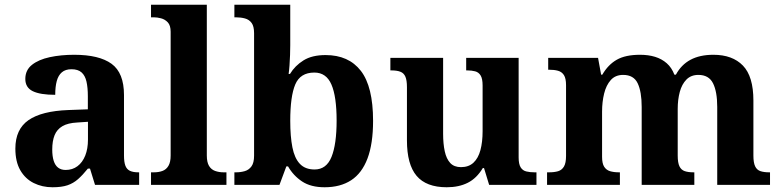

<svg xmlns="http://www.w3.org/2000/svg" viewBox="-20 -780 3294 810"><path d="M201.5 10Q158.1 10 122.3 -7.8Q86.5 -25.6 65.6 -61.8Q44.8 -98 44.8 -153.1Q44.8 -234.6 100.3 -273.2Q155.9 -311.7 269 -315.8L350.6 -318.8V-374.2Q350.6 -410.7 344.8 -435.9Q339.1 -461.1 324.1 -474.5Q309 -487.9 281.5 -487.9Q256.1 -487.9 241 -475Q226 -462.2 219.5 -438.3Q213 -414.4 213 -380Q149.5 -380 118.1 -395.4Q86.8 -410.8 86.8 -446.9Q86.8 -484.1 114.8 -506.4Q142.9 -528.7 189.8 -538.8Q236.8 -548.9 292.9 -548.9Q398.2 -548.9 450.7 -510.8Q503.1 -472.6 503.1 -379.1V-123.9Q503.1 -96.4 508.9 -81.1Q514.6 -65.8 528 -59.4Q541.4 -53 563.4 -53H567V0H380.9L359.7 -68.6H350.6Q329 -41.8 309.3 -24.3Q289.6 -6.9 264.8 1.6Q240 10 201.5 10ZM256.9 -63Q285.8 -63 306.9 -78.9Q328 -94.7 339.6 -123.6Q351.1 -152.5 351.1 -191V-266.2L306.2 -263.2Q266.1 -261.2 243.2 -247.6Q220.2 -234.1 210.3 -209.6Q200.4 -185.1 200.4 -149.1Q200.4 -121 206.5 -101.6Q212.6 -82.3 225.2 -72.7Q237.9 -63 256.9 -63Z M617.1 0V-53H628.9Q649.6 -53 665.5 -58.9Q681.4 -64.8 690.6 -80.3Q699.9 -95.8 699.9 -123.9V-645.9Q699.9 -673 687.8 -685.8Q675.7 -698.6 659.2 -702.8Q642.8 -707 628.9 -707H617.1V-760H852.5V-123.9Q852.5 -95.8 861.7 -80.3Q871 -64.8 887.4 -58.9Q903.8 -53 923.4 -53H935.3V0Z M1349.6 10Q1291.3 10 1254.4 -14.5Q1217.5 -39 1195.2 -78H1188L1159 0H968.8V-53H975.6Q995.2 -53 1012.5 -58Q1029.9 -63 1040.9 -78.1Q1051.9 -93.2 1051.9 -123.3V-640.1Q1051.9 -669 1041.5 -683.2Q1031.2 -697.4 1013.4 -702.2Q995.7 -707 974.5 -707H968.8V-760H1204.5V-589.3Q1204.5 -571.8 1203.7 -548.4Q1202.9 -525.1 1201.3 -503.5Q1199.7 -481.9 1197.6 -468H1203.3Q1224.6 -503 1260.6 -525.4Q1296.6 -547.7 1353.5 -547.7Q1450.8 -547.7 1502.4 -481.1Q1553.9 -414.5 1553.9 -270.2Q1553.9 -173.8 1530.4 -111.5Q1506.9 -49.2 1461.4 -19.6Q1415.9 10 1349.6 10ZM1307.2 -65Q1357.1 -65 1378.6 -118.2Q1400.1 -171.4 1400.1 -271.2Q1400.1 -372.9 1378.2 -423.4Q1356.4 -473.9 1306.2 -473.9Q1246.8 -473.9 1225.6 -423.7Q1204.5 -373.5 1204.5 -270.3Q1204.5 -204.4 1213.5 -158.6Q1222.5 -112.7 1245 -88.9Q1267.4 -65 1307.2 -65Z M1864.7 10Q1778.2 10 1737.5 -38.2Q1696.8 -86.5 1696.8 -187.7V-412.1Q1696.8 -441.5 1690.2 -456.6Q1683.7 -471.7 1669.2 -477.3Q1654.8 -483 1630.5 -483H1626.9V-536H1849.4V-215.9Q1849.4 -173.5 1856.3 -141.7Q1863.2 -109.8 1879.5 -92.3Q1895.8 -74.9 1924.8 -74.9Q1957.2 -74.9 1977.4 -93.6Q1997.6 -112.4 2006.8 -146.6Q2016 -180.8 2016 -227V-419.1Q2016 -448.2 2007.6 -461.7Q1999.2 -475.3 1984.5 -479.1Q1969.8 -483 1950.3 -483H1946.7V-536H2168V-116Q2168 -87.5 2176.6 -73.9Q2185.2 -60.3 2200.5 -56.7Q2215.8 -53 2234.9 -53H2243.2V0H2043.6L2021.9 -71.1H2016.9Q1991.1 -27.9 1953.6 -9Q1916 10 1864.7 10Z M2287.9 0V-53H2295.7Q2318.7 -53 2334.5 -57.7Q2350.3 -62.4 2359.2 -77.4Q2368 -92.3 2368 -122.1V-420.8Q2368 -449 2359.2 -463Q2350.3 -476.9 2334.3 -481.4Q2318.2 -485.9 2296.2 -485.9H2292.7V-536H2503L2516 -464.9H2521Q2545.2 -506.9 2581.9 -527.9Q2618.5 -548.9 2680.1 -548.9Q2715.6 -548.9 2743.8 -540.2Q2772 -531.5 2792.9 -513.1Q2813.7 -494.8 2825.1 -464.9H2831.4Q2853.9 -506.9 2893.2 -527.9Q2932.5 -548.9 2989.6 -548.9Q3070 -548.9 3114.2 -503.3Q3158.4 -457.6 3158.4 -355.8V-123.9Q3158.4 -93.4 3165.8 -78.2Q3173.1 -63 3188 -58Q3202.9 -53 3224.9 -53H3228.5V0H3005.8V-328.8Q3005.8 -393.2 2988.1 -428.6Q2970.4 -464 2926.3 -464Q2895.2 -464 2875.9 -444.4Q2856.6 -424.8 2847.8 -392.2Q2839.1 -359.7 2839.1 -320.8V-123.9Q2839.1 -93.4 2846.5 -78.2Q2853.9 -63 2868.8 -58Q2883.6 -53 2905.6 -53H2909.2V0H2687.1V-328.8Q2687.1 -393.2 2670.2 -428.6Q2653.4 -464 2608.8 -464Q2576.2 -464 2556.8 -442.4Q2537.4 -420.8 2528.7 -385.5Q2520 -350.2 2520 -309V-118.3Q2520 -90.4 2528.9 -76.5Q2537.8 -62.6 2553.7 -57.8Q2569.6 -53 2591.6 -53H2595.2V0Z"/></svg>

Font: Noto Serif Hebrew
Style: Regular
Weight: 400
Designer: Monotype Design Team
Foundry: Monotype Imaging Inc.
Version: Version 2.003